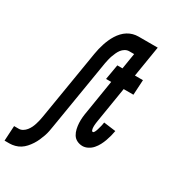

<svg xmlns="http://www.w3.org/2000/svg" viewBox="-295 -841 1022 1161"><g transform="rotate(30 216.0 -260.0)"><path d="M-68 215 -62 110H-29Q-15 110 -2 102Q11 94 20.5 82Q30 70 36.5 56.5Q43 43 47 29.5Q51 16 54.5 2Q58 -12 60 -26L140 -511Q143 -530 147.5 -548.5Q152 -567 158 -585.5Q164 -604 172 -622Q180 -640 190.5 -657Q201 -674 215 -689Q229 -704 246 -714.5Q263 -725 281.5 -730Q300 -735 319 -735H409L392 -630H314Q300 -630 286.5 -622Q273 -614 264 -602Q255 -590 249 -576.5Q243 -563 238 -549.5Q233 -536 230 -522Q227 -508 224 -494L144 -9Q141 10 137.5 28.5Q134 47 127.5 65.5Q121 84 113 102Q105 120 94 137Q83 154 69.5 169Q56 184 39.5 194.5Q23 205 3.5 210Q-16 215 -34 215ZM356 8Q335 8 317 -1Q299 -10 289 -26.5Q279 -43 274.5 -63Q270 -83 269 -103Q268 -123 270 -144Q272 -165 276 -186L313 -415H277L295 -520H331L366 -735H453L418 -520H474L468 -415H400L360 -169Q358 -160 357.5 -152Q357 -144 356 -135Q356 -129 356 -123.5Q356 -118 357 -113Q358 -108 360 -102.5Q362 -97 368 -97Q372 -97 375 -101.5Q378 -106 380 -110Q382 -114 383.5 -118.5Q385 -123 386.5 -127.5Q388 -132 389 -136.5Q390 -141 391.5 -145.5Q393 -150 394 -154.5Q395 -159 396 -163.5Q397 -168 397.5 -172.5Q398 -177 399 -181L483 -170Q480 -152 475 -133Q470 -114 463.5 -96Q457 -78 447.5 -60Q438 -42 424.5 -26.5Q411 -11 392.5 -1.5Q374 8 356 8Z"/></g></svg>

Font: Iosevka Term Curly Extrabold
Style: Italic
Weight: 800
Italic angle: -9°
Designer: Belleve Invis
Foundry: Belleve Invis
Version: Version 32.3.0